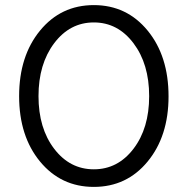

<svg xmlns="http://www.w3.org/2000/svg" viewBox="-20 -717 736 753"><path d="M641 -339Q641 -183 559 -83.5Q477 16 348 16Q219 16 137 -83.5Q55 -183 55 -340Q55 -497 137 -597Q219 -697 348 -697Q477 -697 559 -597Q641 -497 641 -339ZM192.5 -133.5Q254 -53 348 -53Q442 -53 503.5 -133.5Q565 -214 565 -340Q565 -466 503.5 -547.5Q442 -629 348 -629Q254 -629 192.5 -547.5Q131 -466 131 -340Q131 -214 192.5 -133.5Z"/></svg>

Font: Didact Gothic
Style: Regular
Weight: 400
Designer: Daniel Johnson
Foundry: Daniel Johnson
Version: Version 2.101;PS 002.101;hotconv 1.0.88;makeotf.lib2.5.64775